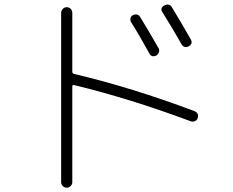

<svg xmlns="http://www.w3.org/2000/svg" viewBox="-20 -785 1040 857"><path d="M572.3 -716.8Q593.8 -727.5 605.5 -709Q641.6 -651.4 688.5 -568.4Q692.4 -560.5 689 -551.3Q685.5 -542 677.7 -537.1Q656.2 -527.3 646.5 -546.9Q595.7 -638.7 565.4 -685.5Q560.5 -693.4 562.5 -703.1Q564.5 -712.9 572.3 -716.8ZM713.9 -760.7Q735.4 -771.5 747.1 -752.9Q793 -677.7 832 -608.4Q841.8 -589.8 822.3 -578.1Q800.8 -568.4 790 -587.9Q751 -657.2 705.1 -730.5Q692.4 -749 713.9 -760.7ZM252.9 28.3V-727.5Q252.9 -737.3 260.3 -745.1Q267.6 -752.9 277.8 -752.9Q288.1 -752.9 295.4 -745.6Q302.7 -738.3 302.7 -727.5V-464.8Q302.7 -457 310.5 -455.1Q567.4 -394.5 847.7 -289.1Q869.1 -280.3 862.3 -257.8Q859.4 -248 849.6 -244.1Q839.8 -240.2 830.1 -244.1Q557.6 -345.7 310.5 -405.3Q302.7 -407.2 302.7 -398.4V28.3Q302.7 38.1 295.4 45.4Q288.1 52.7 277.8 52.7Q267.6 52.7 260.3 45.4Q252.9 38.1 252.9 28.3Z"/></svg>

Font: Rounded Mgen+ 1m light
Style: Regular
Weight: 200
Designer: [Source Han Sans]
Ryoko NISHIZUKA  (kana & ideographs); Paul D. Hunt (Latin, Greek & Cyrillic); Wenlong ZHANG  (bopomofo
Version: Version 1.059.20150602